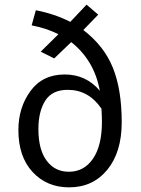

<svg xmlns="http://www.w3.org/2000/svg" viewBox="-20 -793 608 825"><path d="M276 -55Q341 -55 379.5 -111Q418 -167 418 -270Q418 -292 416 -326Q361 -407 271 -407Q204 -407 174.5 -360.5Q145 -314 145 -238Q145 -150 180.5 -102.5Q216 -55 276 -55ZM402 -730 338 -664Q427 -596 465 -502Q503 -408 503 -268Q503 -139 441 -63.5Q379 12 277 12Q181 12 120 -54Q59 -120 59 -234Q59 -331 111 -402Q163 -473 258 -473Q350 -473 409 -403Q385 -534 286 -612L213 -542L155 -571L231 -646Q179 -672 116 -684L134 -749Q216 -733 282 -699L352 -773Z"/></svg>

Font: FiraSans
Style: Regular
Weight: 350
Designer: Carrois Corporate & Edenspiekermann AG
Foundry: Carrois Corporate GbR & Edenspiekermann AG
Version: Version 3.106;PS 003.106;hotconv 1.0.70;makeotf.lib2.5.58329